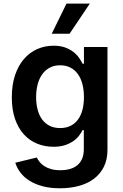

<svg xmlns="http://www.w3.org/2000/svg" viewBox="-20 -799 665 1035"><path d="M303.3 215.9Q251.1 215.9 210.2 205.1Q169.4 194.2 139.6 175.6Q109.7 157 90.6 131.9Q71.4 106.9 62.5 78.1L178.3 50.1Q184.3 62.1 193.9 74.4Q203.5 86.6 218.6 96.4Q233.7 106.2 255 112.4Q276.3 118.6 305.4 118.6Q332.7 118.6 356 112.2Q379.3 105.8 396.1 92.2Q413 78.5 422.4 57Q431.8 35.5 431.8 5.3V-98H425.4Q418 -83.1 405.7 -67.1Q393.5 -51.1 374.6 -38Q355.8 -24.9 329.7 -16.3Q303.6 -7.8 268.5 -7.8Q221.2 -7.8 180.2 -24.5Q139.2 -41.2 108.8 -74.4Q78.5 -107.6 61.1 -157.7Q43.7 -207.7 43.7 -274.5Q43.7 -341.6 61.1 -393.5Q78.5 -445.3 108.8 -480.6Q139.2 -516 180.4 -534.3Q221.6 -552.6 268.8 -552.6Q305 -552.6 331.1 -543Q357.2 -533.4 375.9 -518.8Q394.5 -504.3 406.2 -487.2Q418 -470.2 425.4 -455.3H432.5V-545.5H559.3V8.9Q559.3 61.1 540 100Q520.6 138.8 486.5 164.6Q452.4 190.3 405.5 203.1Q358.7 215.9 303.3 215.9ZM304.3 -108.7Q335.2 -108.7 359 -120Q382.8 -131.4 399.1 -152.9Q415.5 -174.4 424 -205.3Q432.5 -236.2 432.5 -275.2Q432.5 -313.9 424.2 -345.7Q415.8 -377.5 399.5 -400Q383.2 -422.6 359.2 -434.8Q335.2 -447.1 304.3 -447.1Q272.4 -447.1 248 -434.1Q223.7 -421.2 207.4 -398.3Q191.1 -375.4 182.9 -343.9Q174.7 -312.5 174.7 -275.2Q174.7 -237.6 183.1 -206.9Q191.4 -176.1 207.7 -154.3Q224.1 -132.5 248.2 -120.6Q272.4 -108.7 304.3 -108.7ZM338.4 -779.5H464.1L355.1 -617.2H258.9Z"/></svg>

Font: Interop SemBd
Style: Regular
Weight: 600
Designer: Rasmus Andersson, Google, Jang Haemin
Foundry: jhaemin
Version: Version 1.008